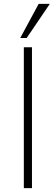

<svg xmlns="http://www.w3.org/2000/svg" viewBox="-20 -971 288 991"><path d="M103 0V-727.1H145V0ZM117.7 -774.9H84.5L179.7 -951.2H237.3Z"/></svg>

Font: Clear Sans Thin
Style: Regular
Weight: 250
Foundry: Intel Corporation
Version: Version 1.00